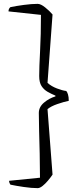

<svg xmlns="http://www.w3.org/2000/svg" viewBox="-20 -813 406 994"><path d="M175 161Q144 161 103 155Q62 149 34 143Q32 141 29.5 135Q27 129 27 123L187 107Q187 45 185.5 -18Q184 -81 182.5 -135.5Q181 -190 181 -228Q181 -259 207.5 -281.5Q234 -304 267 -314V-318Q245 -327 226 -338Q207 -349 195 -367.5Q183 -386 183 -419Q183 -466 187.5 -549Q192 -632 192 -736L24 -754Q24 -763 27.5 -768.5Q31 -774 34 -776Q62 -782 103 -787.5Q144 -793 175 -793Q191 -793 214 -774.5Q237 -756 252 -738L226 -384Q246 -366 275 -355Q304 -344 323 -342Q328 -337 332 -324Q336 -311 336 -291Q311 -286 277.5 -274.5Q244 -263 226 -248L252 91Q242 106 228 122.5Q214 139 200 150Q186 161 175 161Z"/></svg>

Font: Texturina 72pt ExtraLight
Style: Regular
Weight: 200
Designer: Guillermo Torres Carreño
Foundry: Omnibus-Type
Version: Version 1.002; ttfautohint (v1.8.3)